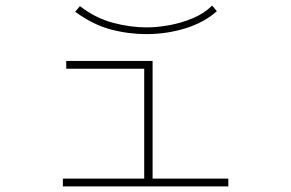

<svg xmlns="http://www.w3.org/2000/svg" viewBox="-20 -667 1040 687"><path d="M205 0V-28H496V-421H217V-449H526V-28H797V0ZM739 -647 756 -627Q710 -586 643 -565.5Q576 -545 505 -545Q438 -545 375 -562Q312 -579 249 -625L266 -645Q322 -602 384 -585.5Q446 -569 505 -569Q543 -569 586.5 -577Q630 -585 670.5 -602Q711 -619 739 -647Z"/></svg>

Font: Inconsolata UltraExpanded ExtraLight
Style: Regular
Weight: 200
Width: 9
Monospace: yes
Designer: Raph Levien, Cyreal, Brenton Simpson
Foundry: Raph Levien, Cyreal, Google
Version: Version 3.001; ttfautohint (v1.8.2.53-6de2)